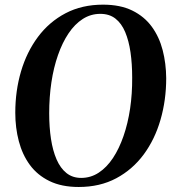

<svg xmlns="http://www.w3.org/2000/svg" viewBox="-20 -772 730 804"><path d="M309.5 11Q238 11 187.2 -13.8Q136.5 -38.5 105 -81.5Q73.5 -124.5 58.8 -180.8Q44 -237 44 -300Q44 -391.5 68 -473Q92 -554.5 139 -617.5Q186 -680.5 254.5 -716.5Q323 -752.5 411.5 -752.5Q483.5 -752.5 534 -727.8Q584.5 -703 615.8 -660Q647 -617 661.2 -561.8Q675.5 -506.5 676 -444.5Q676 -353 652.2 -270.8Q628.5 -188.5 581.8 -125.2Q535 -62 466.8 -25.5Q398.5 11 309.5 11ZM320 -27Q360 -27 393.5 -49Q427 -71 453 -110.2Q479 -149.5 497.2 -202.2Q515.5 -255 524.8 -317.2Q534 -379.5 533.5 -447Q533.5 -504.5 526.5 -553Q519.5 -601.5 504.2 -637.8Q489 -674 463.5 -694Q438 -714 400 -714Q360 -714 326.5 -692.5Q293 -671 267 -632.2Q241 -593.5 222.8 -541.2Q204.5 -489 195.2 -427Q186 -365 186 -297.5Q186 -239.5 193.5 -190.2Q201 -141 217 -104.2Q233 -67.5 258.5 -47.2Q284 -27 320 -27Z"/></svg>

Font: Merriweather 96pt SemiBold
Style: Italic
Weight: 600
Italic angle: -7.8°
Version: Version 2.101